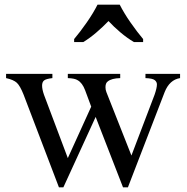

<svg xmlns="http://www.w3.org/2000/svg" viewBox="-20 -786 800 821"><path d="M6 -470H204V-452Q177 -449 168.5 -442Q160 -435 160 -420Q160 -404 168 -381L270 -110L370 -330L344 -400Q332 -432 312 -443Q300 -451 270 -452V-470H494V-452Q457 -451 441 -438Q431 -431 431 -413Q431 -402 435 -392L542 -121L641 -381Q651 -410 651 -425Q651 -436 641.5 -443.5Q632 -451 602 -452V-470H750V-452Q705 -445 684 -392L527 15H506L389 -286L251 15H232L81 -381Q66 -419 52 -432Q38 -445 6 -452ZM297 -619Q309 -633 323 -651.5Q337 -670 351 -690Q365 -710 377 -730Q389 -750 397 -766H492Q500 -750 512 -730Q524 -710 538 -690Q552 -670 566 -651.5Q580 -633 592 -619V-606H553Q524 -623 495 -647.5Q466 -672 444 -696Q421 -672 392.5 -647.5Q364 -623 336 -606H297Z"/></svg>

Font: MM Taunggyi
Style: Regular
Weight: 400
Designer: Khon Soe Zaw Thu
Version: Version 1.00 July 18, 2016, initial release